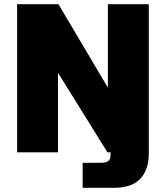

<svg xmlns="http://www.w3.org/2000/svg" viewBox="-20 -730 795 920"><path d="M62 0V-710H260L497 -310V-710H693V5Q693 83 652.5 126.5Q612 170 524 170H376V50H464Q487 50 498.5 42Q510 34 510 8V0H495L258 -381V0Z"/></svg>

Font: Geist Black
Style: Regular
Weight: 400
Designer: Basement.studio, Andrés Briganti, Mateo Zaragoza
Foundry: Basement.studio, Vercel, Andrés Briganti, Guido Ferreyra, Mateo Zaragoza
Version: Version 1.401